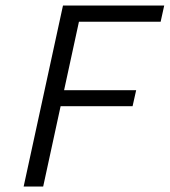

<svg xmlns="http://www.w3.org/2000/svg" viewBox="-20 -678 617 698"><path d="M66 0 209 -658H577L564 -599H267L137 0ZM153 -292 165 -350H475L462 -292Z"/></svg>

Font: Ysabeau Office
Style: Italic
Weight: 400
Italic angle: -12°
Designer: Christian Thalmann (Catharsis Fonts)
Version: Version 2.001;gftools[0.9.30]; featfreeze: tnum,lnum,ss02